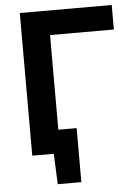

<svg xmlns="http://www.w3.org/2000/svg" viewBox="-58 -758 690 956"><g transform="rotate(-5 286.5 -280.0)"><path d="M77.5 0V-713H537V-590.5H218V-117.5H309.5V152.5H191.5L185 0Z"/></g></svg>

Font: Heraclito SemiBold
Style: Regular
Weight: 600
Designer: Kostas Bartsokas (font) & Cristiano Sobral (main changes)
Foundry: Kostas Bartsokas (font) & Cristiano Sobral (main changes)
Version: Version 1.00;July 8, 2020;FontCreator 13.0.0.2655 64-bit